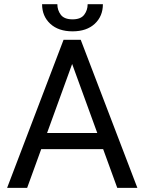

<svg xmlns="http://www.w3.org/2000/svg" viewBox="-20 -902 692 922"><path d="M345.7 -647.9 110.4 0H14.2L285.2 -710.9H347.2ZM543 0 307.1 -647.9 305.7 -710.9H367.7L639.6 0ZM530.8 -263.2V-186H131.3V-263.2ZM400.9 -881.8H474.1Q474.1 -824.2 435.1 -787.8Q396 -751.5 328.6 -751.5Q260.7 -751.5 221.4 -787.8Q182.1 -824.2 182.1 -881.8H255.4Q255.4 -853 272 -831.1Q288.6 -809.1 328.6 -809.1Q367.7 -809.1 384.3 -831.1Q400.9 -853 400.9 -881.8Z"/></svg>

Font: Vazirmatn
Style: Regular
Weight: 400
Designer: Saber Rastikerdar
Foundry: Saber Rastikerdar
Version: Version 33.003;September 2, 2022;FontCreator 14.0.0.2862 64-